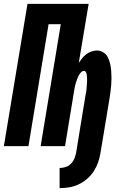

<svg xmlns="http://www.w3.org/2000/svg" viewBox="-29 -755 649 992"><path d="M279 217V113Q294 113 309.5 108Q325 103 336.5 92Q348 81 354.5 66Q361 51 364 36L412 -258Q413 -265 414.5 -272Q416 -279 417 -286Q418 -293 418.5 -300Q419 -307 419.5 -314Q420 -321 420.5 -328Q421 -335 421 -342Q421 -349 420.5 -356Q420 -363 419 -370Q418 -377 414.5 -383Q411 -389 404 -389Q397 -389 391 -383Q385 -377 381 -370.5Q377 -364 374 -357Q371 -350 368.5 -343Q366 -336 363.5 -329Q361 -322 359.5 -314.5Q358 -307 356.5 -300Q355 -293 354 -286L307 0H181L285 -630H222L118 0H-9L113 -735H429L378 -430Q386 -442 395.5 -454Q405 -466 417 -475Q429 -484 443.5 -489Q458 -494 472 -494Q490 -494 505.5 -484Q521 -474 528.5 -458.5Q536 -443 540 -425.5Q544 -408 545.5 -389.5Q547 -371 547 -352.5Q547 -334 545.5 -315.5Q544 -297 541.5 -278Q539 -259 536 -241L490 36Q486 61 477.5 85Q469 109 455 130.5Q441 152 420.5 169.5Q400 187 376.5 198Q353 209 328 213Q303 217 279 217Z"/></svg>

Font: Iosevka SS04 XBd Ex Obl
Style: Regular
Weight: 800
Width: 7
Italic angle: -9°
Monospace: yes
Designer: Belleve Invis
Foundry: Belleve Invis
Version: Version 19.0.0; ttfautohint (v1.8.4)